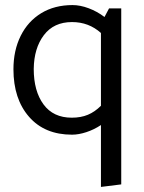

<svg xmlns="http://www.w3.org/2000/svg" viewBox="-20 -518 566 757"><path d="M458 209 378 219V-25Q351 -7 320.5 3Q290 13 264 13Q156 13 94.5 -57.5Q33 -128 33 -245Q33 -319 61.5 -376.5Q90 -434 142.5 -466Q195 -498 266 -498Q296 -498 329.5 -485.5Q363 -473 392 -451L410 -485H458ZM378 -101V-388Q330 -431 264 -431Q192 -431 153 -379.5Q114 -328 113 -246Q113 -159 151.5 -106.5Q190 -54 263 -54Q299 -54 326.5 -65.5Q354 -77 378 -101Z"/></svg>

Font: Catamaran
Style: Regular
Weight: 400
Designer: Pria Ravichandran
Version: Version 1.000;PS 001.000;hotconv 1.0.70;makeotf.lib2.5.58329